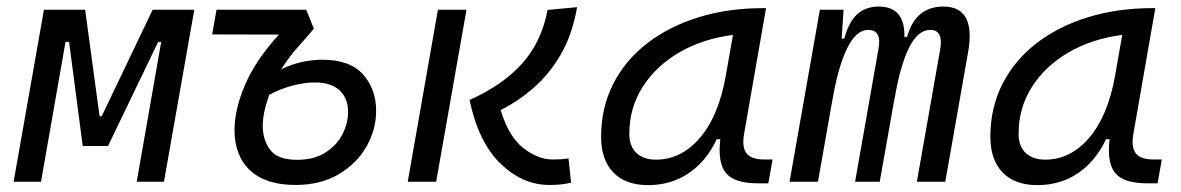

<svg xmlns="http://www.w3.org/2000/svg" viewBox="-20 -547 3556 578"><path d="M21 0 112.3 -517.6H236.3L279.8 -196.8H286.1L439.5 -517.6H564.9L473.6 0H391.6L465.3 -420.9H456.1L305.2 -107.4H229L188 -420.9H177.2L103.5 0Z M869.1 9.8Q780.3 9.8 733.2 -33.9Q686 -77.6 686 -155.8Q686 -217.8 718 -292.2Q750 -366.7 819.8 -442.9L618.7 -443.4L631.8 -517.6H901.9L924.8 -460.4Q903.8 -435.5 876.7 -405.3Q849.6 -375 826.7 -338.4Q885.3 -367.2 950.7 -367.2Q1033.2 -367.2 1072.8 -323Q1112.3 -278.8 1112.3 -213.4Q1112.3 -156.7 1083 -105.5Q1053.7 -54.2 999.3 -22.2Q944.8 9.8 869.1 9.8ZM790.5 -261.7Q779.3 -229 775.1 -207.8Q771 -186.5 771 -168.5Q771 -125 793.7 -95.5Q816.4 -65.9 874.5 -65.9Q924.8 -65.9 959 -87.4Q993.2 -108.9 1010.5 -142.1Q1027.8 -175.3 1027.8 -209.5Q1027.8 -251.5 1002.2 -275.1Q976.6 -298.8 927.7 -298.8Q897 -298.8 860.6 -289.3Q824.2 -279.8 790.5 -261.7Z M1633.8 9.8Q1552.7 9.8 1486.3 -54.9Q1419.9 -119.6 1393.6 -246.1Q1494.1 -291 1552.2 -356.2Q1610.4 -421.4 1628.4 -517.1L1717.3 -525.4Q1702.6 -441.4 1667.2 -381.3Q1631.8 -321.3 1584.7 -281Q1537.6 -240.7 1487.3 -215.8Q1511.2 -135.7 1555.4 -101.3Q1599.6 -66.9 1643.1 -66.9Q1659.7 -66.9 1670.2 -67.6Q1680.7 -68.4 1691.4 -70.3L1699.2 2.9Q1685.1 6.3 1669.2 8.1Q1653.3 9.8 1633.8 9.8ZM1207.5 0 1298.3 -517.6H1384.3L1293 0Z M1931.2 10.3Q1863.3 10.3 1826.4 -27.8Q1789.6 -65.9 1789.6 -135.3Q1789.6 -223.1 1826.2 -294.7Q1862.8 -366.2 1928.7 -417Q1994.6 -467.8 2083.5 -495.1Q2172.4 -522.5 2276.9 -522.5H2286.1L2220.2 -145Q2212.9 -105.5 2226.8 -86.2Q2240.7 -66.9 2280.8 -66.9H2305.7L2293 4.9H2262.2Q2191.4 4.9 2165.8 -25.6Q2140.1 -56.2 2148.4 -127.9H2137.7Q2106.4 -61.5 2053.2 -25.6Q2000 10.3 1931.2 10.3ZM1955.1 -66.4Q2030.8 -66.4 2087.2 -132.3Q2143.6 -198.2 2165 -319.3L2186.5 -441.9Q2095.2 -430.2 2024.9 -389.2Q1954.6 -348.1 1914.6 -285.2Q1874.5 -222.2 1874.5 -144Q1874.5 -106.9 1895.8 -86.7Q1917 -66.4 1955.1 -66.4Z M2519.5 -517.6 2513.7 -430.7H2521.5Q2535.2 -481.4 2560.8 -504.4Q2586.4 -527.3 2625 -527.3Q2705.1 -527.3 2702.6 -435.5H2710.4Q2724.6 -483.9 2752 -505.6Q2779.3 -527.3 2819.8 -527.3Q2918.5 -527.3 2894.5 -390.6L2825.7 0H2740.2L2810.5 -399.4Q2820.3 -457 2780.3 -457Q2743.2 -457 2716.6 -403.3Q2689.9 -349.6 2672.9 -249V-251L2628.4 0H2554.2L2624.5 -399.4Q2635.7 -457 2593.3 -457Q2557.6 -457 2530.3 -401.6Q2502.9 -346.2 2485.4 -242.7V-243.7L2442.4 0H2356.9L2448.2 -517.6Z M3103 10.3Q3035.2 10.3 2998.3 -27.8Q2961.4 -65.9 2961.4 -135.3Q2961.4 -223.1 2998 -294.7Q3034.7 -366.2 3100.6 -417Q3166.5 -467.8 3255.4 -495.1Q3344.2 -522.5 3448.7 -522.5H3458L3392.1 -145Q3384.8 -105.5 3398.7 -86.2Q3412.6 -66.9 3452.6 -66.9H3477.5L3464.8 4.9H3434.1Q3363.3 4.9 3337.6 -25.6Q3312 -56.2 3320.3 -127.9H3309.6Q3278.3 -61.5 3225.1 -25.6Q3171.9 10.3 3103 10.3ZM3127 -66.4Q3202.6 -66.4 3259 -132.3Q3315.4 -198.2 3336.9 -319.3L3358.4 -441.9Q3267.1 -430.2 3196.8 -389.2Q3126.5 -348.1 3086.4 -285.2Q3046.4 -222.2 3046.4 -144Q3046.4 -106.9 3067.6 -86.7Q3088.9 -66.4 3127 -66.4Z"/></svg>

Font: Cascadia Code NF SemiLight
Style: Italic
Weight: 350
Italic angle: -10°
Monospace: yes
Designer: Aaron Bell
Foundry: Saja Typeworks
Version: Version 2404.023; ttfautohint (v1.8.4)